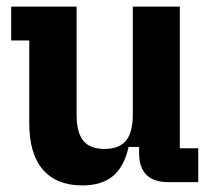

<svg xmlns="http://www.w3.org/2000/svg" viewBox="-20 -554 644 584"><path d="M231 10Q152 10 110.5 -37.9Q69 -85.9 69 -179V-431H14V-534H213V-206Q213 -150.9 233.3 -126Q253.6 -101 297.8 -101Q342 -101 363 -126Q384 -150.9 384 -206V-534H527V-103H583V0H492Q403 0 403 -89V-107H371Q358 -47 323.5 -18.5Q289 10 231 10Z"/></svg>

Font: Mozilla Headline ExtraLight
Style: Regular
Weight: 200
Designer: Studio DRAMA
Foundry: Studio DRAMA
Version: Version 1.000